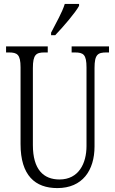

<svg xmlns="http://www.w3.org/2000/svg" viewBox="-20 -951 589 981"><path d="M241 -784V-771H262C305 -816 365 -886 384 -921V-931H311C297 -886 269 -839 241 -784ZM273 10C401 10 463 -80 463 -203V-604C463 -673 480 -683 524 -683H537V-714H346V-683H362C406 -683 422 -673 422 -606V-205C422 -116 382 -34 284 -34C203 -34 148 -84 148 -210V-603C148 -673 165 -683 208 -683H224V-714H11V-683H25C68 -683 85 -673 85 -607V-215C85 -54 160 10 273 10Z"/></svg>

Font: Noto Serif Georgian ExtraCondensed Light
Style: Regular
Weight: 300
Width: 2
Designer: Monotype Design Team, Akaki Razmadze
Foundry: Google LLC
Version: Version 2.003